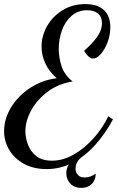

<svg xmlns="http://www.w3.org/2000/svg" viewBox="-28 -739 572 938"><path d="M199 87Q136 87 89.5 61.5Q43 36 17.5 -6Q-8 -48 -8 -99Q-8 -144 11.5 -187Q31 -230 66 -266Q101 -302 147.5 -326Q194 -350 249 -357Q212 -389 193.5 -429Q175 -469 175 -511Q175 -564 202 -611.5Q229 -659 277.5 -689Q326 -719 389 -719Q448 -719 479.5 -690Q511 -661 511 -606Q511 -568 497.5 -532.5Q484 -497 464.5 -475Q445 -453 427 -453Q414 -453 402.5 -464.5Q391 -476 383 -491Q419 -522 444.5 -556Q470 -590 470 -627Q470 -657 450.5 -673Q431 -689 398 -689Q353 -689 321.5 -661.5Q290 -634 274.5 -590.5Q259 -547 259 -499Q259 -458 273 -415Q287 -372 327 -341Q257 -330 205 -291Q153 -252 124.5 -200Q96 -148 96 -97Q96 -66 108.5 -32.5Q121 1 149.5 23.5Q178 46 226 46Q280 46 333 15.5Q386 -15 430 -64.5Q474 -114 501 -171L524 -156Q487 -87 438 -32Q389 23 329 55Q269 87 199 87ZM369 179Q336 179 316 158.5Q296 138 296 107Q296 74 319 52.5Q342 31 372 28Q358 38 349.5 52.5Q341 67 341 86Q341 102 352 115Q363 128 385 128Q401 128 414 123Q427 118 440 109Q439 142 419.5 160.5Q400 179 369 179Z"/></svg>

Font: Dancing Script SemiBold
Style: Regular
Weight: 600
Designer: Pablo Impallari
Foundry: Pablo Impallari
Version: Version 2.001